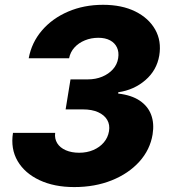

<svg xmlns="http://www.w3.org/2000/svg" viewBox="-20 -757 697 787"><path d="M284.2 9.8Q202.1 9.8 141.8 -18.6Q81.5 -46.9 52.2 -96.9Q22.9 -147 33.2 -212.4H206.1Q203.1 -188.5 214.6 -169.9Q226.1 -151.4 249.8 -141.1Q273.4 -130.9 304.7 -130.9Q336.4 -130.9 362.5 -142.1Q388.7 -153.3 405.5 -173.1Q422.4 -192.9 426.8 -219.2Q431.2 -245.6 419.4 -265.6Q407.7 -285.6 382.3 -297.1Q356.9 -308.6 319.3 -308.6H249L269 -431.6H339.8Q372.1 -431.6 398.7 -442.6Q425.3 -453.6 442.9 -473.1Q460.4 -492.7 464.4 -518.6Q468.3 -543.5 459.5 -562.3Q450.7 -581.1 431.2 -591.6Q411.6 -602.1 383.3 -602.1Q353.5 -602.1 327.9 -591.6Q302.2 -581.1 285.2 -562.3Q268.1 -543.5 263.2 -518.1H97.7Q109.4 -582.5 151.9 -632.1Q194.3 -681.6 259.3 -709.5Q324.2 -737.3 402.3 -737.3Q479.5 -737.3 534.7 -710Q589.8 -682.6 616.2 -635.7Q642.6 -588.9 632.8 -529.3Q622.6 -468.8 575.9 -428.5Q529.3 -388.2 464.8 -378.9L464.4 -373.5Q519 -367.2 552.7 -344.5Q586.4 -321.8 599.6 -286.4Q612.8 -251 605.5 -206.1Q595.2 -143.1 551 -94.2Q506.8 -45.4 438 -17.8Q369.1 9.8 284.2 9.8Z"/></svg>

Font: Inter ExtraBold
Style: Italic
Weight: 800
Italic angle: -9.3988°
Designer: Rasmus Andersson
Foundry: rsms
Version: Version 4.001;git-66647c0bb